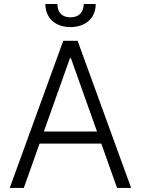

<svg xmlns="http://www.w3.org/2000/svg" viewBox="-20 -929 696 949"><path d="M97.7 0 175.4 -219.1H480.8L558.6 0H628.2L363.6 -727.3H292.6L28.1 0ZM196.7 -278.8 325.6 -641H330.6L459.5 -278.8ZM393.5 -909.1C393.5 -871.8 373.6 -843.4 328.1 -843.4C282.7 -843.4 263.8 -871.8 263.8 -909.1H204.2C204.2 -841.3 251.8 -795.1 328.1 -795.1C405.2 -795.1 453.1 -841.3 453.1 -909.1Z"/></svg>

Font: Karasuma Gothic
Style: Light
Weight: 300
Designer: Rasmus Andersson / Ryoko Nishizuka
Foundry: rsms
Version: Version 1.00